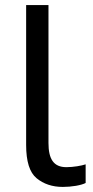

<svg xmlns="http://www.w3.org/2000/svg" viewBox="-20 -734 370 764"><path d="M230 9.8C247.1 9.8 264.6 8.3 282.2 5.4C299.3 2.4 312.5 -1.5 320.8 -5.9V-80.1C305.2 -74.7 272 -68.8 244.1 -68.8C193.4 -68.8 172.9 -101.1 172.9 -165V-713.9H84V-157.2C84 -91.8 97.7 -47.9 125.5 -24.9C153.3 -2 188 9.8 230 9.8Z"/></svg>

Font: Avrile Sans
Style: Regular
Weight: 400
Designer: Monotype Design Team, Google (font), Stefan Peev (BGR Cyrillic), Cristiano Sobral (main changes)
Foundry: The Avrile Sans Project Authors
Version: Version 3.110